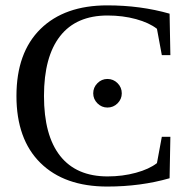

<svg xmlns="http://www.w3.org/2000/svg" viewBox="-20 -682 707 712"><path d="M143.1 -326.2Q143.1 -179.7 203.1 -103.8Q263.2 -27.8 378.9 -27.8Q434.6 -27.8 483.9 -41.3Q533.2 -54.7 562 -77.1L580.1 -174.8H611.8L608.9 -21Q501.5 9.8 377.9 9.8Q218.8 9.8 129.9 -77.9Q41 -165.5 41 -326.2Q41 -486.8 130.1 -574.5Q219.2 -662.1 377.9 -662.1Q501 -662.1 608.9 -631.3L611.8 -477.5H580.1L562 -575.2Q533.2 -597.7 484.4 -611.1Q435.5 -624.5 378.9 -624.5Q262.7 -624.5 202.9 -548.1Q143.1 -471.7 143.1 -326.2ZM431.6 -335.9Q431.6 -314.5 416 -298.8Q400.4 -283.2 378.4 -283.2Q356.9 -283.2 341.3 -298.8Q325.7 -314.5 325.7 -335.9Q325.7 -357.9 341.3 -373.5Q356.9 -389.2 378.4 -389.2Q400.4 -389.2 416 -373.5Q431.6 -357.9 431.6 -335.9Z"/></svg>

Font: Times New Roman
Style: Regular
Weight: 400
Designer: Steve Matteson
Foundry: Ascender Corporation
Version: Version 2.00.3